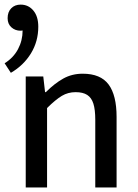

<svg xmlns="http://www.w3.org/2000/svg" viewBox="-34 -824 605 844"><path d="M156.2 -487.8 164.1 -418.9H167.5Q206.1 -457.5 244.4 -478.8Q282.7 -500 329.6 -500Q408.2 -500 443.4 -452.6Q478.5 -405.3 478.5 -310.1V0H384.8V-297.4Q384.8 -342.3 376.5 -368.4Q368.2 -394.5 349.4 -406.7Q330.6 -418.9 298.3 -418.9Q265.1 -418.9 237.8 -402.6Q210.4 -386.2 172.9 -349.1V0H79.1V-487.8ZM65.4 -689.9Q62.5 -689 56.2 -689Q32.7 -689 16.1 -703.9Q-0.5 -718.8 -0.5 -744.1Q-0.5 -771.5 15.4 -787.6Q31.2 -803.7 56.6 -803.7Q90.8 -803.7 112.5 -777.8Q134.3 -752 134.3 -706.5Q134.3 -642.1 102.1 -589.4Q69.8 -536.6 13.7 -503.9L-13.7 -545.9Q24.9 -569.8 45.2 -607.9Q65.4 -646 65.4 -689.9Z"/></svg>

Font: Varta SemiBold
Style: Regular
Weight: 600
Designer: Joana Correia, Viktoriya Grabowska, Eben Sorkin
Foundry: Sorkin Type
Version: Version 1.003; ttfautohint (v1.3) -l 8 -r 24 -G 200 -x 12 -H